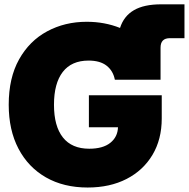

<svg xmlns="http://www.w3.org/2000/svg" viewBox="-20 -838 856 870"><path d="M377 11.7Q268.6 11.7 188.2 -34.2Q107.9 -80.1 63.7 -164.3Q19.5 -248.5 19.5 -363.3Q19.5 -484.9 66.4 -568.8Q113.3 -652.8 193.6 -696Q273.9 -739.3 373 -739.3Q454.1 -739.3 523.9 -711.4Q541 -765.1 586.7 -791.7Q632.3 -818.4 710.4 -818.4H815.9V-665H749.5Q707.5 -665 707.5 -622.1V-476.6H500.5Q492.7 -517.1 463.1 -540.3Q433.6 -563.5 381.3 -563.5Q304.2 -563.5 264.4 -512Q224.6 -460.4 224.6 -363.3Q224.6 -266.1 265.1 -215.1Q305.7 -164.1 384.3 -164.1Q446.3 -164.1 479.7 -190.7Q513.2 -217.3 514.6 -261.2H382.8V-406.2H712.9V-301.3Q712.9 -206.5 670.9 -136.2Q628.9 -65.9 553.5 -27.1Q478 11.7 377 11.7Z"/></svg>

Font: Inter Display Black
Style: Regular
Weight: 900
Designer: Rasmus Andersson
Foundry: rsms
Version: Version 4.000;git-a52131595